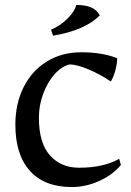

<svg xmlns="http://www.w3.org/2000/svg" viewBox="-20 -744 528 775"><path d="M42 -241Q42 -326 75.5 -392.5Q109 -459 169.5 -496Q230 -533 308 -533Q393 -533 453 -509Q453 -487 445.5 -459.5Q438 -432 427 -415Q385 -444 337 -464Q289 -484 261 -484Q228 -476 199.5 -443.5Q171 -411 154 -364.5Q137 -318 137 -269Q137 -167 181.5 -117Q226 -67 299 -67Q398 -67 461 -103L468 -78Q435 -38 380.5 -13.5Q326 11 270 11Q160 11 101 -54Q42 -119 42 -241ZM186 -624Q223 -640 252 -668.5Q281 -697 288 -724Q325 -724 348 -714Q371 -704 383 -682Q322 -621 194 -600Z"/></svg>

Font: Mirza
Style: Regular
Weight: 400
Designer: Arabic design by Kourosh Beigpour, Latin design by Eduardo Tunni, engineering by Lasse Fister
Version: Version 1.0010g